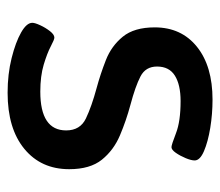

<svg xmlns="http://www.w3.org/2000/svg" viewBox="-57 -513 579 505"><g transform="rotate(90 232.5 -260.5)"><path d="M224 9Q175 9 133 -1.5Q91 -12 65.5 -26.5Q40 -41 40 -56Q40 -63 46.5 -77Q53 -91 62 -102.5Q71 -114 79 -114Q84 -114 102 -104.5Q120 -95 150 -86Q180 -77 221 -77Q323 -77 323 -145Q323 -182 291.5 -197Q260 -212 212 -225Q175 -235 138 -249.5Q101 -264 76.5 -294Q52 -324 52 -378Q52 -448 103 -489Q154 -530 242 -530Q280 -530 316.5 -524Q353 -518 377.5 -507.5Q402 -497 402 -483Q402 -474 396 -459.5Q390 -445 382 -433.5Q374 -422 367 -422Q361 -422 330 -434Q299 -446 246 -446Q203 -446 179 -431Q155 -416 155 -384Q155 -354 181 -340.5Q207 -327 256 -314Q297 -303 336 -286.5Q375 -270 400 -239Q425 -208 425 -153Q425 -79 371.5 -35Q318 9 224 9Z"/></g></svg>

Font: Asap Semi Expanded Medium
Style: Regular
Weight: 500
Width: 6
Designer: Pablo Cosgaya
Foundry: Omnibus-Type
Version: Version 3.001; ttfautohint (v1.8.4.7-5d5b)